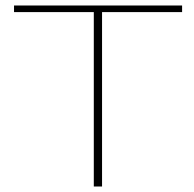

<svg xmlns="http://www.w3.org/2000/svg" viewBox="-20 -678 705 698"><path d="M642 -658V-634H351V0H321V-634H31V-658Z"/></svg>

Font: EauTestInfant Extralight
Style: Regular
Weight: 250
Designer: Christian Thalmann (Catharsis Fonts)
Version: Version 0.001;PS 000.001;hotconv 1.0.88;makeotf.lib2.5.64775